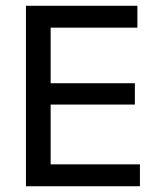

<svg xmlns="http://www.w3.org/2000/svg" viewBox="-20 -648 567 668"><path d="M466.8 0V-76.2H156.2V-284.2H449.2V-358.4H156.2V-551.8H458V-627.9H70.3V0Z"/></svg>

Font: Namkio Khamti
Style: Regular
Weight: 400
Designer: Debbi Hosken
Foundry: SIL International
Version: Version 3.917